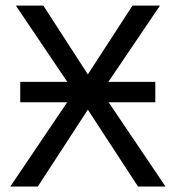

<svg xmlns="http://www.w3.org/2000/svg" viewBox="-20 -679 640 699"><path d="M299.8 -408.2 462.4 -658.7H562.5L374.5 -380.9H545.4V-306.6H375.5L582.5 0H482.4L299.8 -279.8L117.7 0H17.6L224.6 -306.6H53.7V-380.9H225.1L37.6 -658.7H137.7Z"/></svg>

Font: Cousine
Style: Regular
Weight: 400
Monospace: yes
Designer: Steve Matteson
Foundry: Ascender Corporation
Version: Version 1.20